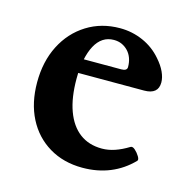

<svg xmlns="http://www.w3.org/2000/svg" viewBox="-74 -497 569 579"><g transform="rotate(15 211.0 -207.0)"><path d="M231 11Q172 11 127 -16Q82 -43 57.5 -91Q33 -139 33 -203Q33 -268 58.5 -318Q84 -368 129.5 -396.5Q175 -425 233 -425Q271 -425 305 -410Q339 -395 363 -367Q379 -349 387 -331.5Q395 -314 395 -299Q395 -262 351 -262H110V-306H268Q286 -306 286 -318Q286 -333 281.5 -345.5Q277 -358 268.5 -367Q260 -376 249 -381Q238 -386 224 -386Q205 -386 190.5 -376.5Q176 -367 166 -348.5Q156 -330 150.5 -303.5Q145 -277 145 -244Q145 -185 160 -144Q175 -103 203.5 -81.5Q232 -60 273 -60Q293 -60 313.5 -67Q334 -74 355 -87Q361 -91 369.5 -83.5Q378 -76 384 -66Q390 -56 386 -52Q356 -21 317 -5Q278 11 231 11Z"/></g></svg>

Font: Junicode VF
Style: Regular
Weight: 400
Designer: Peter S. Baker
Version: Version 2.213